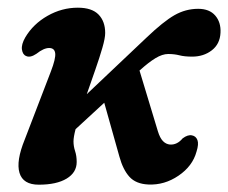

<svg xmlns="http://www.w3.org/2000/svg" viewBox="-20 -482 608 512"><path d="M260.5 -394Q260.5 -380.5 253 -354.5Q245.5 -328.5 234.2 -296.2Q223 -264 211.5 -231L371 -382Q415.5 -424.5 445.2 -441.5Q475 -458.5 508.5 -458.5Q538.5 -458.5 554 -440.5Q569.5 -422.5 568 -394.5Q566.5 -364.5 544.8 -347.8Q523 -331 492.5 -331Q472 -331 458.5 -334.5Q445 -338 428.5 -338Q413 -338 394.5 -326.8Q376 -315.5 354 -295.5L352 -294L401 -132Q406.5 -114 414.5 -105.8Q422.5 -97.5 433.5 -96.5Q452.5 -95.5 467 -113Q481 -123.5 492 -121Q502.5 -119 506.5 -108.5Q510.5 -98 504 -77.5Q493.5 -39 456 -13.5Q418.5 12 375.5 10Q342.5 8.5 325.2 -10.5Q308 -29.5 298.5 -64L258 -208L181.5 -137.5Q176 -116.5 176 -105Q176 -92 180.2 -79.2Q184.5 -66.5 184.5 -50Q184.5 -22 157.8 -5.8Q131 10.5 83.5 10.5Q41.5 10.5 32 -21Q22.5 -52.5 46 -110L115.5 -291Q129 -326 127.2 -340Q125.5 -354 111 -354Q96.5 -354 77 -338.5Q60.5 -327.5 50 -332.5Q40.5 -336 38.5 -349.8Q36.5 -363.5 47.5 -382.5Q68.5 -418 106.8 -439.8Q145 -461.5 187.5 -461.5Q225 -461.5 242.8 -443.2Q260.5 -425 260.5 -394Z"/></svg>

Font: Fraunces 72pt S100 SemiBold
Style: Italic
Weight: 600
Italic angle: -16°
Version: Version 1.000; ttfautohint (v1.8.3)